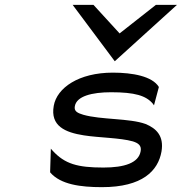

<svg xmlns="http://www.w3.org/2000/svg" viewBox="-20 -762 790 793"><path d="M454 -509 711 -742H624L474 -624L366 -742H280ZM188 -49C231 0 312 11 401 11C569 11 633 -57 647 -136C658 -201 625 -232 581 -250C515 -274 397 -267 324 -288C301 -295 285 -302 289 -323C296 -365 360 -381 439 -381C537 -381 583 -367 611 -334L616 -327L636 -402V-403C609 -447 528 -462 446 -462C305 -462 215 -399 202 -325C187 -241 250 -215 326 -203C390 -193 476 -193 529 -178C551 -171 565 -161 561 -138C553 -89 494 -70 407 -70C300 -70 248 -85 198 -139L190 -148L187 -51Z"/></svg>

Font: Charger Monospace
Style: Regular
Weight: 400
Designer: Jasper
Foundry: Cannot Into Space Fonts
Version: Version 0.980